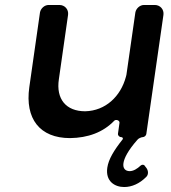

<svg xmlns="http://www.w3.org/2000/svg" viewBox="-20 -552 688 773"><path d="M569 -12 638 -492C641 -514 625 -532 603 -532H560C543 -532 528 -518 525 -502L489 -251C489 -250 487 -243 487 -243C466 -164 405 -106 323 -104C246 -104 205 -153 217 -233L254 -492C257 -514 241 -532 219 -532H176C159 -532 144 -518 141 -502L98 -201C80 -74 140 4 262 4C334 3 395 -19 440 -66C447 -73 463 -67 461 -57L455 -14C454 -7 460 0 468 0C474 0 477 6 473 10C439 53 417 89 412 123C404 178 442 201 480 201C511 201 542 187 568 161C578 152 578 137 570 125L563 116C560 110 552 110 547 114C532 128 517 137 502 137C484 137 474 125 477 105C480 84 496 53 533 11C536 6 549 0 555 0C561 0 568 -6 569 -12Z"/></svg>

Font: Trueno
Style: RoundIt
Weight: 400
Designer: Julieta Ulanovsky, Jasper
Foundry: Julieta Ulanovsky, Cannot Into Space Fonts
Version: Version 3.001